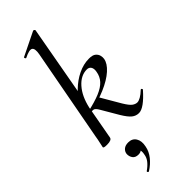

<svg xmlns="http://www.w3.org/2000/svg" viewBox="-321 -755 1059 1059"><g transform="rotate(-45 208.5 -225.5)"><path d="M62 8Q46 8 40.5 6Q35 4 35 1Q35 -2 40.5 -25Q46 -48 50 -74L150 -610Q157 -649 143 -658.5Q129 -668 85 -646Q81 -645 78.5 -651Q76 -657 80 -658L217 -725Q221 -727 225.5 -723.5Q230 -720 229 -717L137 -207L101 -9Q98 8 62 8ZM310 9Q287 9 269 -5.5Q251 -20 228 -58L170 -157Q159 -176 149.5 -180.5Q140 -185 116 -179L212 -213L281 -95Q302 -60 316.5 -49.5Q331 -39 345 -39Q356 -39 372 -48Q388 -57 407 -75Q411 -79 415 -74.5Q419 -70 416 -67Q349 9 310 9ZM116 -179V-194Q180 -208 219.5 -224.5Q259 -241 279.5 -263.5Q300 -286 305 -318Q309 -340 301 -352.5Q293 -365 276 -365Q229 -365 191 -322Q153 -279 137 -207L104 -243Q128 -288 163.5 -323Q199 -358 241.5 -378.5Q284 -399 327 -399Q355 -399 367.5 -388.5Q380 -378 383.5 -364Q387 -350 385 -339Q380 -308 345.5 -277Q311 -246 252.5 -221Q194 -196 116 -179ZM121 275Q117 277 113.5 272.5Q110 268 114 265Q137 249 151.5 231Q166 213 169 191Q174 167 167 156Q160 145 151 143L180 130Q181 150 172 159.5Q163 169 146 169Q122 169 111.5 154Q101 139 102 120Q104 103 117 92Q130 81 153 81Q184 81 198.5 104.5Q213 128 205 165Q199 198 176.5 226Q154 254 121 275Z"/></g></svg>

Font: Cormorant Garamond Light Medium
Style: Italic
Weight: 500
Italic angle: -10°
Version: Version 4.001